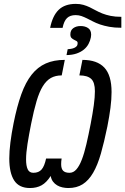

<svg xmlns="http://www.w3.org/2000/svg" viewBox="-20 -950 638 978"><path d="M399.9 -645Q474.6 -645 511.5 -605.7Q548.3 -566.4 548.3 -481Q548.3 -444.3 542.7 -400.9Q537.1 -357.4 526.9 -305.7Q510.7 -226.6 493.9 -167.7Q477.1 -108.9 454.3 -69.8Q431.6 -30.8 401.1 -11.5Q370.6 7.8 328.1 7.8Q313.5 7.8 298.6 4.6Q283.7 1.5 271.2 -5.9Q258.8 -13.2 250 -24.9Q241.2 -36.6 238.3 -53.7Q216.8 -20 191.7 -6.1Q166.5 7.8 132.8 7.8Q77.1 7.8 52.2 -30.8Q27.3 -69.3 27.3 -142.6Q27.3 -179.2 33 -224.4Q38.6 -269.5 49.3 -322.8Q66.4 -408.2 88.4 -469.5Q110.4 -530.8 141.1 -569.6Q171.9 -608.4 213.1 -626.7Q254.4 -645 310.1 -645L294.4 -565.9Q262.7 -565.9 239.5 -553Q216.3 -540 198.2 -511Q180.2 -481.9 166.3 -434.8Q152.3 -387.7 138.7 -319.8Q127.4 -263.2 120.1 -217Q112.8 -170.9 112.8 -137.7Q112.8 -105.5 121.1 -87.6Q129.4 -69.8 149.9 -69.8Q177.2 -69.8 191.9 -86.7Q206.5 -103.5 214.8 -142.6H293.9Q292.5 -134.3 292 -127.2Q291.5 -120.1 291.5 -113.8Q291.5 -90.3 301.8 -80.1Q312 -69.8 334 -69.8Q354 -69.8 369.1 -87.2Q384.3 -104.5 396.7 -136.7Q409.2 -168.9 419.9 -215.1Q430.7 -261.2 441.9 -319.3Q452.1 -372.6 457.8 -414.1Q463.4 -455.6 463.4 -485.4Q463.4 -530.8 444.3 -548.3Q425.3 -565.9 384.3 -565.9ZM598.1 -808.6Q563 -808.6 536.6 -813.5Q510.3 -818.4 489.7 -825.4Q469.2 -832.5 453.4 -840.8Q437.5 -849.1 423.1 -856.2Q408.7 -863.3 395 -868.2Q381.3 -873 365.2 -873Q336.9 -873 321.3 -857.9Q305.7 -842.8 298.8 -808.1H235.4Q247.6 -869.6 278.8 -899.9Q310.1 -930.2 366.2 -930.2Q387.7 -930.2 404.5 -925.3Q421.4 -920.4 436.8 -913.1Q452.1 -905.8 467.5 -897.2Q482.9 -888.7 501.5 -881.3Q520 -874 543.5 -869.1Q566.9 -864.3 598.1 -864.3ZM324.7 -699.2Q332.5 -699.7 341.3 -701.2Q350.1 -702.6 357.7 -705.8Q365.2 -709 370.4 -714.6Q375.5 -720.2 375.5 -730Q375.5 -737.8 369.6 -741Q363.8 -744.1 356.9 -747.6Q350.1 -751 344.2 -756.6Q338.4 -762.2 338.4 -774.9Q338.4 -795.9 353.3 -806.6Q368.2 -817.4 390.6 -817.4Q413.6 -817.4 429 -806.9Q444.3 -796.4 444.3 -773.4Q444.3 -767.1 442.9 -759.8Q439.5 -742.2 430.9 -726.1Q422.4 -710 407.2 -697.5Q392.1 -685.1 370.4 -677.5Q348.6 -669.9 318.8 -669.4Z"/></svg>

Font: Code New Roman
Style: Italic
Weight: 400
Italic angle: -11°
Monospace: yes
Designer: Sam Radian
Foundry: Code New Roman
Version: Version 1.508 October 19, 2014